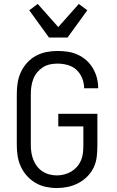

<svg xmlns="http://www.w3.org/2000/svg" viewBox="-20 -940 590 972"><path d="M268 12Q240 12 212 6Q184 0 160 -14Q136 -28 117 -49Q98 -70 86 -95.5Q74 -121 69.5 -149Q65 -177 65 -205V-465Q65 -493 69.5 -521.5Q74 -550 86 -575.5Q98 -601 117.5 -622.5Q137 -644 162 -657.5Q187 -671 215 -676.5Q243 -682 271 -682Q298 -682 324 -678Q350 -674 374 -663Q398 -652 417.5 -634.5Q437 -617 450.5 -594Q464 -571 470.5 -545.5Q477 -520 477 -494V-493H406Q406 -519 396 -544Q386 -569 367 -586.5Q348 -604 322.5 -611Q297 -618 271 -618Q252 -618 233 -614Q214 -610 197.5 -599.5Q181 -589 168.5 -574Q156 -559 149 -541Q142 -523 139 -503.5Q136 -484 136 -465V-205Q136 -186 139 -167Q142 -148 149 -130.5Q156 -113 167.5 -98Q179 -83 195 -72.5Q211 -62 230 -57Q249 -52 268 -52Q287 -52 306 -57Q325 -62 341.5 -72Q358 -82 370.5 -96.5Q383 -111 390.5 -129Q398 -147 400 -166.5Q402 -186 402 -205V-300H275V-364H473V-205Q473 -177 470 -148.5Q467 -120 455 -94Q443 -68 423 -47.5Q403 -27 377.5 -13.5Q352 0 324 6Q296 12 268 12ZM228 -750 128 -888 171 -920 275 -803 379 -920 422 -888 322 -750Z"/></svg>

Font: Lode Term
Style: Regular
Weight: 400
Monospace: yes
Designer: Belleve Invis
Foundry: Belleve Invis
Version: Version 29.2.0